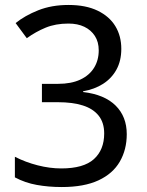

<svg xmlns="http://www.w3.org/2000/svg" viewBox="-20 -744 591 774"><path d="M229 10Q176 10 128.5 1.5Q81 -7 40 -29V-112Q83 -90 132 -77.5Q181 -65 227 -65Q317 -65 358.5 -102.5Q400 -140 400 -206Q400 -250 377.5 -278Q355 -306 313.5 -319Q272 -332 214 -332H149V-406H214Q267 -406 303.5 -423Q340 -440 359 -470.5Q378 -501 378 -541Q378 -575 362.5 -599Q347 -623 320 -636Q293 -649 256 -649Q204 -649 164 -632.5Q124 -616 88 -590L43 -651Q80 -681 134 -702.5Q188 -724 256 -724Q326 -724 373.5 -701Q421 -678 445 -638.5Q469 -599 469 -547Q469 -499 449.5 -463.5Q430 -428 395.5 -406Q361 -384 315 -376V-373Q401 -363 446 -318.5Q491 -274 491 -203Q491 -141 463 -92.5Q435 -44 377 -17Q319 10 229 10Z"/></svg>

Font: lsinhala05
Style: Book
Weight: 400
Designer: Jelle Bosma - Monotype Design Team
Foundry: Monotype Imaging Inc.
Version: Version 2.003